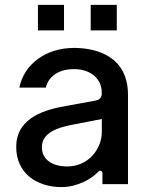

<svg xmlns="http://www.w3.org/2000/svg" viewBox="-20 -747 609 779"><path d="M133.9 -727.3V-623.6H239.7V-727.3ZM348 -727.3V-623.6H453.8V-727.3ZM230.1 12.1C293.7 12.1 353.3 -22 378.6 -50.4C384.9 -57.2 395.6 -54.7 395.6 -44.4V0H499.3V-362.2C499.3 -521 367.5 -552.6 280.5 -552.6C164.1 -552.6 77.4 -485.1 58.6 -391.7H166.2C174 -429.3 209.5 -466.6 280.5 -466.6C346.9 -466.6 392.4 -428.3 392.8 -372.5V-366.8C392.8 -352.3 384.2 -342 368.6 -339.1L253.9 -318.2C170.5 -304 45.8 -273.8 45.8 -150.6C45.8 -45.1 127.8 12.1 230.1 12.1ZM252.5 -71.7C194.6 -71.7 149.9 -98 149.9 -149.5C149.9 -209.2 214.5 -228.7 265.6 -239.3L393.1 -264.2V-211.3C393.1 -144.9 340.9 -71.7 252.5 -71.7Z"/></svg>

Font: RA Harald Medium
Style: Regular
Weight: 500
Designer: Rasmus Andersson
Foundry: rsms
Version: Version 3.000;hotconv 1.0.109;makeotfexe 2.5.65596